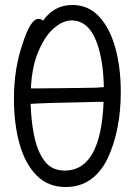

<svg xmlns="http://www.w3.org/2000/svg" viewBox="-20 -733 540 771"><path d="M244 18Q173 18 127 -28.5Q81 -75 58.5 -155Q36 -235 36 -337Q36 -456 70 -555Q102 -657 134 -657Q147 -657 153 -650Q197 -713 271 -713Q334 -713 377 -667.5Q420 -622 442.5 -543Q465 -464 465 -363Q465 -210 412 -96Q355 18 244 18ZM397 -383Q395 -491 368 -564Q335 -651 267 -651Q232 -651 194.5 -618Q157 -585 130 -516Q108 -460 104 -378H132Q350 -380 370 -381Q374 -382 397 -383ZM103 -316Q105 -250 116 -193Q129 -127 158 -87.5Q187 -48 240 -48Q385 -48 396 -324Q351 -324 336 -323Q162 -320 103 -316Z"/></svg>

Font: Moon Stars Kai HW
Style: Regular
Weight: 400
Designer: GuiWonder
Version: Version 1.101